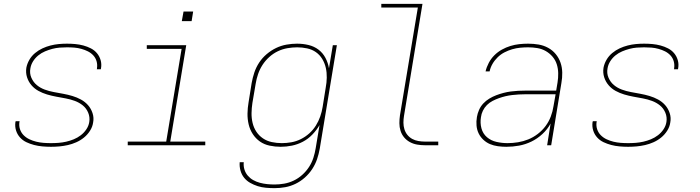

<svg xmlns="http://www.w3.org/2000/svg" viewBox="-20 -755 3640 998"><path d="M245 8Q223 8 200.5 6Q178 4 157 -1.5Q136 -7 117 -16Q98 -25 84 -40.5Q70 -56 63.5 -76.5Q57 -97 60 -120Q61 -121 61 -122.5Q61 -124 61 -125H82Q82 -124 81.5 -123Q81 -122 81 -121Q78 -101 84 -83Q90 -65 103 -52Q116 -39 133 -31Q150 -23 168.5 -18.5Q187 -14 206 -12.5Q225 -11 245 -11Q265 -11 284.5 -12.5Q304 -14 324 -18.5Q344 -23 363.5 -31Q383 -39 400 -52Q417 -65 429 -83Q441 -101 444 -121Q448 -146 438.5 -169Q429 -192 410.5 -207Q392 -222 369 -230.5Q346 -239 321.5 -243.5Q297 -248 272.5 -252.5Q248 -257 224.5 -264Q201 -271 180 -282.5Q159 -294 143.5 -312Q128 -330 120.5 -353.5Q113 -377 117 -403Q121 -424 132.5 -444Q144 -464 162 -479Q180 -494 200.5 -503.5Q221 -513 242.5 -518.5Q264 -524 285.5 -526Q307 -528 328 -528Q350 -528 371.5 -526Q393 -524 413.5 -518.5Q434 -513 452.5 -503.5Q471 -494 484 -478.5Q497 -463 503 -442.5Q509 -422 505 -400Q505 -399 504.5 -397.5Q504 -396 504 -395H483Q484 -396 484 -397Q484 -398 484 -400Q487 -419 482 -436.5Q477 -454 465 -467Q453 -480 437 -488Q421 -496 403 -501Q385 -506 366.5 -507.5Q348 -509 328 -509Q309 -509 290 -507.5Q271 -506 252 -501Q233 -496 214 -488Q195 -480 179 -467Q163 -454 152 -436.5Q141 -419 138 -400Q133 -374 143 -351Q153 -328 171 -313Q189 -298 212 -289.5Q235 -281 259.5 -276.5Q284 -272 308.5 -267.5Q333 -263 356.5 -256Q380 -249 401 -237.5Q422 -226 437.5 -208.5Q453 -191 461 -167Q469 -143 464 -118Q461 -96 448 -75.5Q435 -55 416.5 -40Q398 -25 376.5 -15.5Q355 -6 333 -1Q311 4 289 6Q267 8 245 8Z M644 0V-19H844L924 -501H743V-520H948L865 -19H1047V0ZM925 -645 934 -695H984L976 -645Z M1407 223Q1385 223 1362.5 221Q1340 219 1319.5 212.5Q1299 206 1280.5 195.5Q1262 185 1249 169Q1236 153 1230 131.5Q1224 110 1226 88H1247Q1245 108 1250.5 126Q1256 144 1268 158Q1280 172 1296 181Q1312 190 1330.5 195Q1349 200 1368.5 202Q1388 204 1407 204Q1432 204 1457.5 199.5Q1483 195 1507 183.5Q1531 172 1551.5 153.5Q1572 135 1586.5 112.5Q1601 90 1609 65Q1617 40 1621 15L1641 -105Q1626 -79 1604 -56Q1582 -33 1554.5 -18.5Q1527 -4 1497.5 2Q1468 8 1439 8Q1410 8 1381.5 2Q1353 -4 1331 -19.5Q1309 -35 1294 -58Q1279 -81 1272.5 -108.5Q1266 -136 1266.5 -165Q1267 -194 1272 -223L1288 -323Q1293 -351 1302 -378Q1311 -405 1327 -429.5Q1343 -454 1366 -473.5Q1389 -493 1415 -505.5Q1441 -518 1469 -523Q1497 -528 1524 -528Q1555 -528 1584 -521Q1613 -514 1635.5 -497Q1658 -480 1671.5 -454.5Q1685 -429 1690 -400L1710 -520H1731L1642 18Q1637 46 1628 72.5Q1619 99 1603 123.5Q1587 148 1564.5 168Q1542 188 1516 200.5Q1490 213 1462.5 218Q1435 223 1407 223ZM1445 -11Q1469 -11 1494.5 -15.5Q1520 -20 1544 -32Q1568 -44 1588 -62Q1608 -80 1622 -102.5Q1636 -125 1644.5 -149.5Q1653 -174 1657 -199L1673 -299Q1678 -325 1678.5 -351.5Q1679 -378 1673.5 -402.5Q1668 -427 1655 -448.5Q1642 -470 1622 -484Q1602 -498 1576.5 -503.5Q1551 -509 1525 -509Q1500 -509 1474 -504.5Q1448 -500 1424 -488.5Q1400 -477 1379.5 -458.5Q1359 -440 1344.5 -417.5Q1330 -395 1321.5 -370Q1313 -345 1309 -320L1292 -220Q1288 -194 1287.5 -167.5Q1287 -141 1293 -116Q1299 -91 1312.5 -70.5Q1326 -50 1346.5 -36Q1367 -22 1392.5 -16.5Q1418 -11 1445 -11Z M2189 0Q2168 0 2148 -3.5Q2128 -7 2110.5 -16.5Q2093 -26 2080.5 -41Q2068 -56 2062 -75Q2056 -94 2056 -114.5Q2056 -135 2059 -156L2152 -716H1962V-735H2176L2080 -153Q2077 -135 2077 -117.5Q2077 -100 2082 -83.5Q2087 -67 2097.5 -54Q2108 -41 2122.5 -33Q2137 -25 2154.5 -22Q2172 -19 2189 -19H2258V0Z M2612 8Q2590 8 2568 5Q2546 2 2527 -6Q2508 -14 2492.5 -28.5Q2477 -43 2468 -61.5Q2459 -80 2457 -102Q2455 -124 2459 -147Q2462 -165 2470 -183.5Q2478 -202 2492 -217Q2506 -232 2523.5 -242.5Q2541 -253 2559.5 -260Q2578 -267 2597 -272Q2616 -277 2635 -279.5Q2654 -282 2673 -283Q2692 -284 2711 -284H2871L2878 -326Q2882 -350 2881.5 -374.5Q2881 -399 2874 -421Q2867 -443 2852 -460.5Q2837 -478 2817 -489.5Q2797 -501 2773.5 -505Q2750 -509 2725 -509Q2705 -509 2684 -507Q2663 -505 2642.5 -499Q2622 -493 2602.5 -483Q2583 -473 2567 -457.5Q2551 -442 2540 -423Q2529 -404 2525 -384H2504Q2509 -406 2520.5 -428Q2532 -450 2549.5 -467.5Q2567 -485 2588.5 -497Q2610 -509 2633 -516Q2656 -523 2679 -525.5Q2702 -528 2725 -528Q2753 -528 2779.5 -523.5Q2806 -519 2829 -506.5Q2852 -494 2868.5 -474Q2885 -454 2893.5 -429.5Q2902 -405 2902.5 -377.5Q2903 -350 2898 -323L2845 0H2824L2842 -113Q2826 -83 2799.5 -58.5Q2773 -34 2742 -19Q2711 -4 2678 2Q2645 8 2612 8ZM2618 -11Q2645 -11 2672.5 -15.5Q2700 -20 2726 -30.5Q2752 -41 2775.5 -59Q2799 -77 2816 -100Q2833 -123 2843 -149.5Q2853 -176 2857 -203L2868 -265H2711Q2694 -265 2677 -264Q2660 -263 2642.5 -261Q2625 -259 2608 -255Q2591 -251 2574 -245Q2557 -239 2540.5 -230.5Q2524 -222 2511 -209Q2498 -196 2490 -179.5Q2482 -163 2480 -146Q2475 -116 2482.5 -88Q2490 -60 2511 -42Q2532 -24 2560.5 -17.5Q2589 -11 2618 -11Z M3245 8Q3223 8 3200.5 6Q3178 4 3157 -1.5Q3136 -7 3117 -16Q3098 -25 3084 -40.5Q3070 -56 3063.5 -76.5Q3057 -97 3060 -120Q3061 -121 3061 -122.5Q3061 -124 3061 -125H3082Q3082 -124 3081.5 -123Q3081 -122 3081 -121Q3078 -101 3084 -83Q3090 -65 3103 -52Q3116 -39 3133 -31Q3150 -23 3168.5 -18.5Q3187 -14 3206 -12.5Q3225 -11 3245 -11Q3265 -11 3284.5 -12.5Q3304 -14 3324 -18.5Q3344 -23 3363.5 -31Q3383 -39 3400 -52Q3417 -65 3429 -83Q3441 -101 3444 -121Q3448 -146 3438.5 -169Q3429 -192 3410.5 -207Q3392 -222 3369 -230.5Q3346 -239 3321.5 -243.5Q3297 -248 3272.5 -252.5Q3248 -257 3224.5 -264Q3201 -271 3180 -282.5Q3159 -294 3143.5 -312Q3128 -330 3120.5 -353.5Q3113 -377 3117 -403Q3121 -424 3132.5 -444Q3144 -464 3162 -479Q3180 -494 3200.5 -503.5Q3221 -513 3242.5 -518.5Q3264 -524 3285.5 -526Q3307 -528 3328 -528Q3350 -528 3371.5 -526Q3393 -524 3413.5 -518.5Q3434 -513 3452.5 -503.5Q3471 -494 3484 -478.5Q3497 -463 3503 -442.5Q3509 -422 3505 -400Q3505 -399 3504.5 -397.5Q3504 -396 3504 -395H3483Q3484 -396 3484 -397Q3484 -398 3484 -400Q3487 -419 3482 -436.5Q3477 -454 3465 -467Q3453 -480 3437 -488Q3421 -496 3403 -501Q3385 -506 3366.5 -507.5Q3348 -509 3328 -509Q3309 -509 3290 -507.5Q3271 -506 3252 -501Q3233 -496 3214 -488Q3195 -480 3179 -467Q3163 -454 3152 -436.5Q3141 -419 3138 -400Q3133 -374 3143 -351Q3153 -328 3171 -313Q3189 -298 3212 -289.5Q3235 -281 3259.5 -276.5Q3284 -272 3308.5 -267.5Q3333 -263 3356.5 -256Q3380 -249 3401 -237.5Q3422 -226 3437.5 -208.5Q3453 -191 3461 -167Q3469 -143 3464 -118Q3461 -96 3448 -75.5Q3435 -55 3416.5 -40Q3398 -25 3376.5 -15.5Q3355 -6 3333 -1Q3311 4 3289 6Q3267 8 3245 8Z"/></svg>

Font: Iosevka SS04 Th Ex Obl
Style: Regular
Weight: 100
Width: 7
Italic angle: -9°
Monospace: yes
Designer: Belleve Invis
Foundry: Belleve Invis
Version: Version 19.0.0; ttfautohint (v1.8.4)